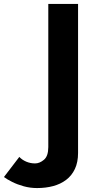

<svg xmlns="http://www.w3.org/2000/svg" viewBox="-168 -720 491 974"><path d="M-70 76Q-56 91 -35 100Q-14 109 10 109Q33 109 55 90.5Q77 72 77 26V-700H228V56Q228 103 212 137Q196 171 167.5 192.5Q139 214 101.5 224Q64 234 20 234Q-15 234 -47.5 225Q-80 216 -106 203Q-132 190 -148 178Z"/></svg>

Font: Venryn Sans SemiBold
Style: Regular
Weight: 600
Designer: Owen Earl, indestructible type* (font) & Cristiano Sobral (main changes)
Version: Version 3.60;October 28, 2020;FontCreator 13.0.0.2681 64-bit